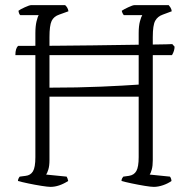

<svg xmlns="http://www.w3.org/2000/svg" viewBox="-20 -729 740 749"><path d="M177 0Q167 0 141.5 -4Q116 -8 90 -13.5Q64 -19 50 -23Q50 -28 52.5 -33Q55 -38 57 -40L80 -43Q99 -45 108.5 -60.5Q118 -76 118 -116V-599Q118 -627 122.5 -645.5Q127 -664 131 -670H59Q54 -674 52 -687Q58 -692 76.5 -700.5Q95 -709 102 -709H234Q238 -706 242 -699.5Q246 -693 247 -685L211 -672Q190 -665 181.5 -647.5Q173 -630 173 -584V-387Q283 -387 374.5 -391Q466 -395 521 -399V-599Q521 -628 526 -646Q531 -664 535 -670H463Q457 -677 455 -687Q462 -692 480 -700.5Q498 -709 505 -709H638Q640 -707 644.5 -700.5Q649 -694 650 -685L615 -672Q595 -665 585.5 -648Q576 -631 576 -584V-104Q576 -82 572 -67.5Q568 -53 564 -48L643 -40Q648 -34 649 -23Q635 -13 616 -6.5Q597 0 580 0Q569 0 544.5 -4Q520 -8 494 -13.5Q468 -19 454 -23Q454 -29 456.5 -33.5Q459 -38 461 -40L483 -43Q503 -46 512 -62Q521 -78 521 -116V-352H173V-104Q173 -82 168.5 -67.5Q164 -53 160 -48L240 -40Q242 -37 243.5 -32.5Q245 -28 246 -23Q210 0 177 0ZM40 -514Q40 -541 51 -550Q117 -550 192 -550.5Q267 -551 341.5 -552Q416 -553 480.5 -554Q545 -555 590.5 -555.5Q636 -556 652 -557L661 -547Q661 -531 651 -514Z"/></svg>

Font: Texturina 72pt Thin
Style: Regular
Weight: 100
Designer: Guillermo Torres Carreño
Foundry: Omnibus-Type
Version: Version 1.002; ttfautohint (v1.8.3)